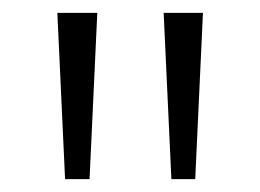

<svg xmlns="http://www.w3.org/2000/svg" viewBox="-20 -734 404 298"><path d="M131 -714 119 -456H81L69 -714ZM295 -714 283 -456H246L234 -714Z"/></svg>

Font: Noto Sans Arabic Light
Style: Regular
Weight: 300
Designer: Monotype Design Team, Nadine Chahine, Nizar Qandah and Khaled Hosny
Foundry: Monotype Imaging Inc.
Version: Version 2.012; ttfautohint (v1.8.4.7-5d5b)